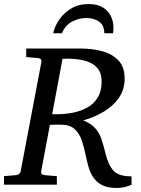

<svg xmlns="http://www.w3.org/2000/svg" viewBox="-33 -910 694 946"><path d="M542 16.1Q497.1 16.1 469.5 1.7Q441.9 -12.7 426.3 -36.6Q410.6 -60.5 402.8 -88.9Q395 -117.2 389.2 -145Q381.8 -182.1 370.4 -216.8Q358.9 -251.5 335 -273.7Q311 -295.9 265.1 -295.9Q252 -295.9 239 -295.9Q226.1 -295.9 212.9 -294.9L169.9 -65.9Q166.5 -48.8 189 -46.9L247.1 -42V0H-13.2V-42L43.9 -46.9Q64.5 -48.3 68.8 -65.9L170.9 -604Q172.4 -612.3 168.5 -617.7Q164.6 -623 151.9 -624L96.2 -628.9V-670.9H363.8Q419.4 -670.9 469.2 -658Q519 -645 550 -612.8Q581.1 -580.6 581.1 -522.9Q581.1 -469.2 553.2 -428.7Q525.4 -388.2 479.2 -360.4Q433.1 -332.5 377 -316.9Q416 -300.8 436.3 -278.1Q456.5 -255.4 466.8 -224.9Q477.1 -194.3 486.8 -153.8Q500.5 -97.7 525.9 -69.3Q551.3 -41 615.2 -41V0Q594.7 9.3 576.9 12.7Q559.1 16.1 542 16.1ZM224.1 -347.2H246.1Q286.6 -347.2 325.9 -354.7Q365.2 -362.3 397.5 -380.4Q429.7 -398.4 448.7 -429.9Q467.8 -461.4 467.8 -508.8Q467.8 -545.4 452.1 -567.6Q436.5 -589.8 411.1 -601.3Q385.7 -612.8 355.7 -616.9Q325.7 -621.1 296.9 -621.1Q285.6 -621.1 274.9 -620.1ZM525.9 -774.4Q525.9 -767.6 525.6 -760.3Q525.4 -752.9 523.9 -746.1H481Q480.5 -786.6 454.3 -804Q428.2 -821.3 393.1 -821.3Q357.4 -821.3 323.2 -804Q289.1 -786.6 272 -746.1H229Q236.3 -780.3 259 -813.5Q281.7 -846.7 318.4 -868.4Q355 -890.1 403.8 -890.1Q446.3 -890.1 473.4 -873.5Q500.5 -856.9 513.2 -830.6Q525.9 -804.2 525.9 -774.4Z"/></svg>

Font: Charis
Style: Italic
Weight: 400
Italic angle: -11°
Designer: Walt Agee, Miriam Martin, Annie Olsen, Victor Gaultney, Lorna Priest, Alan Ward, Bob Hallissy, Martin Hosken, Sharon Cor
Foundry: SIL Global
Version: Version 7.000